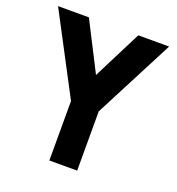

<svg xmlns="http://www.w3.org/2000/svg" viewBox="-126 -792 824 895"><g transform="rotate(20 285.5 -345.0)"><path d="M356 -294V0H218V-295L10 -690H163L286 -449L408 -690H561Z"/></g></svg>

Font: TitilliumText22L Xb
Style: Bold
Weight: 400
Designer: Campivisivi
Foundry: Campivisivi
Version: 1.000